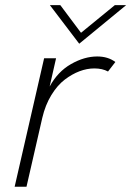

<svg xmlns="http://www.w3.org/2000/svg" viewBox="-20 -709 499 729"><path d="M280.8 -543 169.4 -689.5H209L287.6 -584.5L416 -689.5H459ZM35.6 0 147.5 -487.8H192.9L168.5 -380.4Q199.2 -437 249.8 -465.8Q300.3 -494.6 349.1 -494.6Q390.1 -494.6 418 -473.6L390.1 -437.5Q368.7 -449.2 337.9 -449.2Q310.5 -449.2 282 -438.5Q253.4 -427.7 225.6 -406.5Q197.8 -385.3 174.8 -347.7Q151.9 -310.1 140.6 -261.7L80.6 0Z"/></svg>

Font: HK Grotesk Light Legacy Italic
Style: Regular
Weight: 300
Italic angle: -13°
Designer: Alfredo Marco Pradil
Foundry: Hanken Design Co.
Version: Version 2.022;PS 002.022;hotconv 1.0.88;makeotf.lib2.5.64775